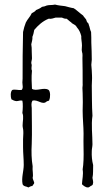

<svg xmlns="http://www.w3.org/2000/svg" viewBox="-20 -822 485 841"><path d="M339 -15C345 -9 356 0 366 -1C370 -1 374 -5 377 -7L383 -10C386 -12 387 -14 387 -17C390 -24 386 -35 385 -43C389 -62 387 -77 388 -99C383 -118 381 -139 382 -160C382 -170 385 -180 385 -190C385 -231 379 -274 385 -315C382 -360 383 -404 382 -447C382 -462 384 -476 383 -491C383 -507 381 -523 380 -538C380 -546 382 -553 382 -560C382 -586 381 -611 380 -635C380 -650 380 -666 379 -682C374 -691 373 -705 369 -713C369 -714 368 -716 368 -718L361 -726C359 -729 359 -734 357 -737C353 -743 347 -748 344 -754C330 -764 318 -776 303 -786C289 -788 277 -792 265 -795C250 -797 235 -798 221 -802C210 -799 196 -801 185 -798C179 -795 172 -793 164 -792C157 -786 148 -782 138 -778C134 -771 125 -768 119 -764C112 -748 100 -738 93 -723C88 -711 84 -696 81 -682C79 -614 79 -540 79 -478C79 -473 78 -467 78 -461C78 -450 83 -437 75 -428C59 -426 46 -432 34 -428C25 -421 26 -398 30 -387C37 -383 43 -380 52 -379C61 -379 70 -384 78 -381C81 -368 80 -344 78 -327C85 -311 79 -291 79 -272C79 -264 82 -256 82 -248C83 -236 81 -224 81 -212V-177C81 -151 84 -126 84 -100C84 -72 73 -43 79 -15C84 -4 97 -6 104 -1C105 0 114 -8 122 -7C123 -13 129 -14 130 -21C128 -30 124 -35 123 -43C127 -58 121 -76 123 -94C118 -123 117 -157 119 -192C121 -245 119 -301 119 -349C118 -360 116 -371 122 -381C146 -388 166 -359 185 -378C188 -380 196 -379 196 -385C201 -396 201 -421 193 -428C173 -442 139 -420 120 -433C119 -456 117 -483 120 -512C116 -520 119 -529 119 -537C119 -540 117 -543 117 -546C117 -553 120 -560 120 -567C120 -577 119 -586 119 -597C119 -607 119 -618 117 -628C119 -639 123 -648 122 -661C126 -670 128 -680 130 -691C147 -711 166 -729 193 -740C207 -738 214 -743 224 -745H251C257 -743 262 -739 272 -740C279 -735 285 -728 292 -724C293 -724 293 -722 294 -721C299 -717 304 -716 309 -712C312 -710 315 -706 317 -702C327 -691 332 -679 336 -664C335 -651 339 -637 339 -623C339 -617 338 -610 338 -603C338 -597 340 -593 341 -587C342 -581 341 -575 341 -568C342 -532 342 -490 342 -455C343 -449 341 -443 341 -437C341 -430 342 -422 342 -414C343 -386 343 -363 342 -338C342 -302 346 -268 346 -237C346 -215 345 -193 346 -170C347 -139 346 -102 342 -80C346 -57 340 -38 339 -15Z"/></svg>

Font: FuturaRener
Style: Light
Weight: 300
Designer: BSozoo
Foundry: BSozoo
Version: Version 1.0